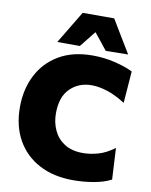

<svg xmlns="http://www.w3.org/2000/svg" viewBox="-103 -1041 888 1130"><g transform="rotate(10 341.0 -476.0)"><path d="M413 14.5Q295.5 14.5 209.8 -31Q124 -76.5 77.2 -159.5Q30.5 -242.5 30.5 -355Q30.5 -462 73.5 -546.2Q116.5 -630.5 199 -679.5Q281.5 -728.5 400.5 -728.5Q468.5 -728.5 533.5 -713Q598.5 -697.5 642 -675.5L627.5 -485.5Q569 -523 518 -539Q467 -555 425 -555Q348 -555 296.8 -504.8Q245.5 -454.5 245.5 -355.5Q245.5 -301.5 266.8 -255.2Q288 -209 331.5 -181Q375 -153 442 -153Q486 -153 533.2 -166.5Q580.5 -180 629 -216.5L639 -29Q595.5 -6.5 535 4Q474.5 14.5 413 14.5ZM470.5 -768.5Q451 -793 431.5 -817.5Q412 -841.5 392 -866.5Q372.5 -842 353.5 -818Q334.5 -794 315.5 -770.5H180.5Q209.5 -818.5 239 -867.5Q268 -916 298 -965.5H486.5Q516 -916 545.5 -867.2Q575 -818.5 604 -770.5Z"/></g></svg>

Font: Heraclito ExtraBold
Style: Regular
Weight: 800
Designer: Kostas Bartsokas (font) & Cristiano Sobral (main changes)
Foundry: Kostas Bartsokas (font) & Cristiano Sobral (main changes)
Version: Version 1.00;July 8, 2020;FontCreator 13.0.0.2655 64-bit